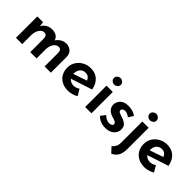

<svg xmlns="http://www.w3.org/2000/svg" viewBox="99 -1590 2739 2739"><g transform="rotate(45 1468.5 -220.5)"><path d="M189 -431 198 -359Q223 -403 263 -427Q303 -451 357 -451Q409 -451 444 -429Q479 -407 490 -364Q517 -404 556 -427.5Q595 -451 638 -451Q702 -451 739.5 -415Q777 -379 778 -322V0H652V-271Q651 -301 641 -320Q631 -339 600 -341Q565 -341 540.5 -318Q516 -295 503 -259Q490 -223 490 -184V0H363V-271Q362 -301 351 -320Q340 -339 309 -341Q275 -341 251 -318Q227 -295 214 -259.5Q201 -224 201 -185V0H74V-431Z M1135 11Q1058 11 1003.5 -18.5Q949 -48 920.5 -100Q892 -152 892 -219Q892 -284 925 -336Q958 -388 1013.5 -419Q1069 -450 1138 -450Q1228 -450 1287 -397.5Q1346 -345 1364 -247L1042 -142Q1076 -97 1138 -97Q1162 -97 1184.5 -105Q1207 -113 1229 -128L1285 -33Q1251 -13 1211 -1Q1171 11 1135 11ZM1017 -214 1223 -285Q1213 -311 1191 -331Q1169 -351 1128 -351Q1078 -351 1047.5 -317Q1017 -283 1017 -227Q1017 -220 1017 -214Z M1470 -431H1597V0H1470ZM1467 -584Q1467 -612 1489 -630.5Q1511 -649 1538 -649Q1563 -649 1585 -630.5Q1607 -612 1607 -584Q1607 -554 1585 -536.5Q1563 -519 1538 -519Q1511 -519 1489 -536.5Q1467 -554 1467 -584Z M1881 9Q1830 9 1784.5 -9Q1739 -27 1709 -60L1762 -131Q1792 -103 1820 -90.5Q1848 -78 1871 -78Q1897 -78 1916 -87Q1935 -96 1935 -117Q1935 -136 1921.5 -146.5Q1908 -157 1886 -164Q1864 -171 1840 -178Q1783 -197 1756 -231.5Q1729 -266 1729 -309Q1729 -342 1746.5 -374.5Q1764 -407 1800.5 -428Q1837 -449 1895 -449Q1946 -449 1983 -438Q2020 -427 2053 -402L2005 -327Q1986 -343 1962.5 -353.5Q1939 -364 1918 -365Q1891 -365 1874.5 -354Q1858 -343 1858 -327Q1857 -301 1880.5 -290Q1904 -279 1934 -270Q1940 -268 1946 -266.5Q1952 -265 1957 -263Q2004 -247 2033 -218.5Q2062 -190 2062 -141Q2062 -102 2042 -67.5Q2022 -33 1982 -12Q1942 9 1881 9Z M2205 208 2131 129Q2160 106 2176.5 73Q2193 40 2193 -6V-431H2320V1Q2320 77 2293.5 127.5Q2267 178 2205 208ZM2188 -584Q2188 -612 2210 -630.5Q2232 -649 2259 -649Q2284 -649 2306 -630.5Q2328 -612 2328 -584Q2328 -554 2306 -536.5Q2284 -519 2259 -519Q2232 -519 2210 -536.5Q2188 -554 2188 -584Z M2676 11Q2599 11 2544.5 -18.5Q2490 -48 2461.5 -100Q2433 -152 2433 -219Q2433 -284 2466 -336Q2499 -388 2554.5 -419Q2610 -450 2679 -450Q2769 -450 2828 -397.5Q2887 -345 2905 -247L2583 -142Q2617 -97 2679 -97Q2703 -97 2725.5 -105Q2748 -113 2770 -128L2826 -33Q2792 -13 2752 -1Q2712 11 2676 11ZM2558 -214 2764 -285Q2754 -311 2732 -331Q2710 -351 2669 -351Q2619 -351 2588.5 -317Q2558 -283 2558 -227Q2558 -220 2558 -214Z"/></g></svg>

Font: Reem Kufi SemiBold
Style: Regular
Weight: 600
Designer: Khaled Hosny
Version: Version 1.001